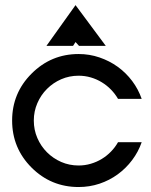

<svg xmlns="http://www.w3.org/2000/svg" viewBox="-20 -735 595 757"><path d="M290 2.4Q181.2 2.4 104.5 -74.2Q27.8 -150.9 27.8 -259.8Q27.8 -368.2 104.5 -444.8Q181.6 -522 290 -522Q333 -522 372.3 -508.5Q411.6 -495.1 444.1 -471.7Q476.6 -448.2 501 -415.8Q525.4 -383.3 538.6 -345.2H445.3Q434.1 -364.7 417.7 -381.6Q401.4 -398.4 381.3 -410.6Q361.3 -422.9 338.1 -429.7Q314.9 -436.5 290 -436.5Q253.4 -436.5 221.4 -422.6Q189.5 -408.7 165.3 -384.5Q141.1 -360.4 127.2 -328.1Q113.3 -295.9 113.3 -259.8Q113.3 -223.1 127.2 -190.9Q141.1 -158.7 165.3 -134.5Q189.5 -110.4 221.4 -96.4Q253.4 -82.5 290 -82.5Q314.9 -82.5 338.1 -89.4Q361.3 -96.2 381.3 -108.4Q401.4 -120.6 417.7 -137.5Q434.1 -154.3 445.3 -174.3H538.6Q525.4 -136.2 501 -103.8Q476.6 -71.3 444.1 -47.6Q411.6 -23.9 372.3 -10.7Q333 2.4 290 2.4ZM268.1 -554.2H163.1L277.8 -714.8L397 -554.2H291.5L277.8 -569.3Z"/></svg>

Font: Proletarsk
Style: Regular
Weight: 400
Designer: Peter Wiegel, original typeface by Carl Albert Fahrenwaldt 1901
Foundry: Peter Wiegel
Version: Version 1.000 2010 initial release